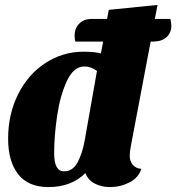

<svg xmlns="http://www.w3.org/2000/svg" viewBox="-20 -740 716 780"><path d="M676 -635Q676 -607 656.5 -589Q637 -571 600 -571H592L512 -149Q507 -122 507 -107Q507 -86 519 -71Q531 -56 554 -54Q543 -18 506 1Q469 20 427 20Q392 20 364.5 5.5Q337 -9 327 -37Q270 20 177 20Q95 20 54 -32Q13 -84 13 -177Q13 -276 53.5 -357Q94 -438 164.5 -484Q235 -530 320 -530Q363 -530 390 -523L399 -571H286Q283 -580 283 -598Q284 -627 303 -645Q322 -663 351 -663H415L422 -700L620 -720L609 -663H672Q676 -647 676 -635ZM374 -452Q349 -470 323 -470Q279 -470 251.5 -410.5Q224 -351 212 -269Q200 -187 200 -117Q200 -44 240 -44Q276 -44 295.5 -81Q315 -118 324 -169Z"/></svg>

Font: Sansita ExtraBold Italic
Style: Regular
Weight: 800
Italic angle: -11°
Designer: Pablo Cosgaya
Foundry: Omnibus-Type
Version: Version 1.006